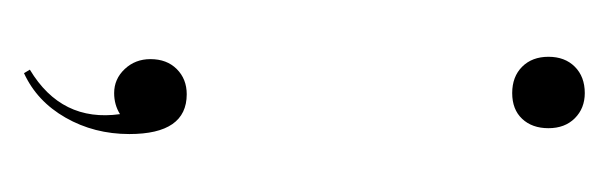

<svg xmlns="http://www.w3.org/2000/svg" viewBox="-198 -238 519 164"><g transform="rotate(90 62.0 -156.5)"><path d="M29 -365Q29 -379 37.5 -387.5Q46 -396 60 -396Q73 -396 81.5 -387.5Q90 -379 90 -365Q90 -351 82 -342.5Q74 -334 60 -334Q46 -334 37.5 -342.5Q29 -351 29 -365ZM78 1Q70 6 60 6Q48 6 39.5 -3Q31 -12 31 -25Q31 -39 39.5 -47.5Q48 -56 61 -56Q95 -56 95 -7Q95 23 81 47.5Q67 72 43 83L40 78Q85 51 78 1Z"/></g></svg>

Font: Moniqa Cond Display
Style: Regular
Weight: 400
Width: 3
Designer: Rajesh Rajput
Foundry: Rajesh Rajput
Version: Version 1.000